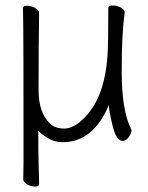

<svg xmlns="http://www.w3.org/2000/svg" viewBox="-20 -504 540 702"><path d="M108 178Q93 178 79 170Q65 162 65 151L66 88Q66 -374 65 -412.5Q64 -451 64 -474Q64 -483 79 -483Q94 -483 108.5 -475Q123 -467 123 -456Q121 -340 121 -175Q121 -93 162 -53Q181 -34 215 -34Q248 -34 283 -68Q362 -141 373 -301Q376 -334 376 -475Q376 -484 392 -484Q407 -484 421.5 -476.5Q436 -469 436 -457Q425 -385 425 -243Q425 -100 459 -33L461 -27Q461 -18 451.5 -3.5Q442 11 428 11Q405 11 391.5 -45Q378 -101 378 -120Q321 16 208 16Q178 16 151.5 -1Q125 -18 120 -27Q120 69 121.5 107.5Q123 146 123 169Q123 178 108 178Z"/></svg>

Font: LXGW WenKai Mono TC Light
Style: Regular
Weight: 300
Designer: LXGW / Fontworks Inc.
Foundry: LXGW / Fontworks Inc.
Version: Version 1.330